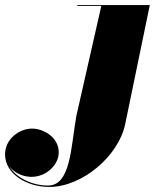

<svg xmlns="http://www.w3.org/2000/svg" viewBox="-255 -480 613 760"><path d="M338 -460H51V-456.5H146L47 -20C25.5 103 25 254.5 -65 254.5C-125.5 254.5 -190 225.5 -217.5 179C-197.5 205.5 -163 220 -130.5 220C-72.5 220 -22.5 173.5 -22.5 123C-22.5 63 -83 29 -128 29C-178.5 29 -235 70 -235 131C-235 207.5 -150.5 260 -59.5 260C70.5 260 214.5 137.5 240.5 11.5Z"/></svg>

Font: Bodoni* 48pt Fatface
Style: Italic
Weight: 900
Italic angle: -13°
Version: Version 2.3